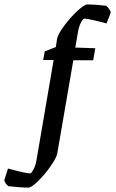

<svg xmlns="http://www.w3.org/2000/svg" viewBox="-84 -666 526 867"><path d="M296.9 -582Q291 -582 281.7 -564.2Q272.5 -546.4 269 -525.9L255.9 -451.2L346.2 -448.2L336.9 -394H247.1L174.8 25.9Q171.4 45.9 145.3 83.5Q119.1 121.1 88.6 151.1Q58.1 181.2 43.9 181.2Q10.3 181.2 -45.9 174.8Q-53.2 169.9 -59.6 159.9Q-65.9 149.9 -64 145Q-63 143.1 -56.4 121.6Q-49.8 100.1 -47.9 95.2Q-27.3 101.1 6.8 109.1Q41 117.2 51.8 117.2Q57.6 117.2 67.1 99.1Q76.7 81.1 80.1 61L158.2 -395H110.8L118.2 -434.1L167 -453.1H168L173.8 -491.2Q177.2 -510.7 204.8 -548.3Q232.4 -585.9 264.6 -616Q296.9 -646 311 -646Q343.3 -646 395 -640.1Q401.9 -635.7 408.9 -625.2Q416 -614.7 416 -609.9Q416 -607.4 397 -560.1Q377 -565.9 342.3 -574Q307.6 -582 296.9 -582Z"/></svg>

Font: Grenze
Style: Regular
Weight: 400
Designer: Renata Polastri
Foundry: Omnibus-Type
Version: Version 1.002;PS 001.002;hotconv 1.0.88;makeotf.lib2.5.64775